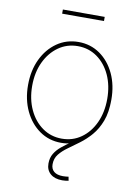

<svg xmlns="http://www.w3.org/2000/svg" viewBox="-97 -757 738 1026"><g transform="rotate(10 272.0 -243.5)"><path d="M272.5 9.8Q207 9.8 155.8 -26.1Q104.5 -62 75.2 -123.8Q45.9 -185.5 45.9 -263.7Q45.9 -342.8 75.2 -404.3Q104.5 -465.8 155.8 -501.5Q207 -537.1 272.5 -537.1Q337.9 -537.1 388.9 -501.5Q439.9 -465.8 469 -404.1Q498 -342.3 498 -263.7Q498 -185.5 469 -123.8Q439.9 -62 389.2 -26.1Q338.4 9.8 272.5 9.8ZM272.5 -12.7Q331.5 -12.7 377.4 -45.2Q423.3 -77.6 449.5 -134.5Q475.6 -191.4 475.6 -263.7Q475.6 -336.4 449.5 -393.1Q423.3 -449.7 377.4 -482.2Q331.5 -514.6 272.5 -514.6Q213.9 -514.6 167.7 -481.9Q121.6 -449.2 95 -392.8Q68.4 -336.4 68.4 -263.7Q68.4 -191.4 95 -134.5Q121.6 -77.6 167.7 -45.2Q213.9 -12.7 272.5 -12.7ZM313.5 206.1Q272.9 206.1 249.5 185.8Q226.1 165.5 226.1 130.4Q226.1 99.1 240 76.2Q253.9 53.2 276.9 34.4Q299.8 15.6 327.4 -2.9Q355 -21.5 382.3 -43.9Q409.7 -66.4 432.4 -95.9Q455.1 -125.5 469 -166.5Q482.9 -207.5 482.9 -263.7H498Q498 -194.8 480 -147.5Q461.9 -100.1 433.6 -67.4Q405.3 -34.7 373.3 -11Q341.3 12.7 313 33Q284.7 53.2 266.6 75.9Q248.5 98.6 248.5 130.4Q248.5 155.8 265.1 169.7Q281.7 183.6 313.5 183.6Q321.8 183.6 329.6 182.9Q337.4 182.1 344.2 181.2L348.1 202.6Q339.8 204.1 331.3 205.1Q322.8 206.1 313.5 206.1ZM386.2 -693.4V-670.9H159.2V-693.4Z"/></g></svg>

Font: Inter 24pt Thin
Style: Regular
Weight: 250
Designer: Rasmus Andersson
Foundry: rsms
Version: Version 4.001;git-66647c0bb